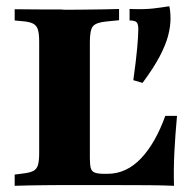

<svg xmlns="http://www.w3.org/2000/svg" viewBox="-20 -600 617 620"><path d="M440.3 -332.3 410.5 -341.1Q419.4 -404.8 423 -444.8Q426.6 -484.7 426.6 -506.5Q426.6 -521.8 421.4 -527.8Q416.1 -533.9 398.4 -533.9V-571Q447.6 -569.4 474.6 -572.6Q501.6 -575.8 526.6 -579.8Q528.2 -575.8 529.4 -564.1Q530.6 -552.4 530.6 -539.5Q530.6 -514.5 523 -485.1Q515.3 -455.6 496 -418.5Q476.6 -381.5 440.3 -332.3ZM176.6 -2.4Q152.4 -2.4 125 -2Q97.6 -1.6 71.8 -1.2Q46 -0.8 27.4 0V-36.3L52.4 -39.5Q75 -41.9 86.7 -47.6Q98.4 -53.2 102.4 -66.5Q106.5 -79.8 106.5 -105.6V-369.4H270.2V-89.5Q270.2 -68.5 273 -57.7Q275.8 -46.8 285.9 -42.7Q296 -38.7 316.9 -38.7H326.6Q358.1 -38.7 385.5 -51.6Q412.9 -64.5 436.3 -89.5Q459.7 -114.5 479 -148.8Q498.4 -183.1 513.7 -225.8H551.6Q546 -165.3 543.1 -108.9Q540.3 -52.4 541.9 0Q507.3 -1.6 457.7 -2Q408.1 -2.4 334.7 -2.4H187.9ZM176.6 -569.4 189.5 -568.5H200Q226.6 -568.5 256.5 -569Q286.3 -569.4 314.5 -569.8Q342.7 -570.2 364.5 -571V-534.7L323.4 -530.6Q290.3 -527.4 280.2 -515.3Q270.2 -503.2 270.2 -465.3V-369.4H106.5V-465.3Q106.5 -491.1 102.4 -504.4Q98.4 -517.7 86.7 -523.8Q75 -529.8 52.4 -531.5L27.4 -533.9V-570.2Q46 -570.2 71.8 -569.8Q97.6 -569.4 125 -569.4Q152.4 -569.4 176.6 -569.4Z"/></svg>

Font: Playfair 9pt Black
Style: Regular
Weight: 900
Designer: Claus Eggers Sørensen
Foundry: Claus Eggers Sørensen
Version: Version 2.203